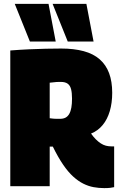

<svg xmlns="http://www.w3.org/2000/svg" viewBox="-20 -959 629 989"><path d="M517 10Q489 10 462 5Q435 0 409 -13Q383 -26 357 -49.5Q331 -73 305 -111Q279 -149 252 -204Q250 -204 248 -204Q246 -204 243 -204Q241 -204 239.5 -204Q238 -204 236 -204V0H33V-699Q84 -703 129 -705Q174 -707 215.5 -708Q257 -709 295 -709Q361 -709 411 -695.5Q461 -682 493.5 -653.5Q526 -625 542 -582Q558 -539 558 -481Q558 -429 545.5 -386.5Q533 -344 508.5 -314.5Q484 -285 449 -271Q461 -254 473.5 -241.5Q486 -229 499 -220.5Q512 -212 525.5 -208.5Q539 -205 554 -205Q558 -205 561.5 -205Q565 -205 568 -205V5Q560 7 548 8.5Q536 10 517 10ZM290 -347Q306 -347 317.5 -353Q329 -359 336.5 -372Q344 -385 347.5 -404.5Q351 -424 351 -451Q351 -481 346 -500Q341 -519 328.5 -528Q316 -537 294 -537Q288 -537 282 -537Q276 -537 270 -536.5Q264 -536 255.5 -535Q247 -534 236 -533V-350Q243 -349 248 -348.5Q253 -348 258.5 -347.5Q264 -347 271.5 -347Q279 -347 290 -347ZM329 -745 251 -939H425L462 -745ZM134 -745 56 -939H230L267 -745Z"/></svg>

Font: Georama SemiCondensed Black
Style: Regular
Weight: 900
Width: 4
Designer: Jean-Baptiste Levee
Foundry: Production Type
Version: Version 1.001